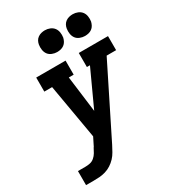

<svg xmlns="http://www.w3.org/2000/svg" viewBox="-227 -1079 1067 1195"><g transform="rotate(-30 306.5 -481.5)"><path d="M31 0V-101H84Q101 -101 118 -104.5Q135 -108 149 -120Q163 -132 172 -147.5Q181 -163 189 -179L190 -180V-181Q190 -181 190.5 -181Q191 -181 191 -181L221 -241L153 -634H97V-735H308V-634H273L306 -375L425 -634H403V-735H613V-634H545L297 -136Q286 -115 275 -95Q264 -75 248 -58Q232 -41 212.5 -28.5Q193 -16 171 -9.5Q149 -3 127.5 -1.5Q106 0 84 0ZM490 -807Q472 -807 454.5 -814Q437 -821 427 -834.5Q417 -848 414 -866.5Q411 -885 414 -904Q416 -917 422.5 -929Q429 -941 440.5 -949Q452 -957 465 -960Q478 -963 490 -963Q509 -963 526 -956Q543 -949 553.5 -935.5Q564 -922 567 -903.5Q570 -885 567 -866Q564 -853 557.5 -841Q551 -829 540 -821Q529 -813 516 -810Q503 -807 490 -807ZM290 -807Q272 -807 254.5 -814Q237 -821 227 -834.5Q217 -848 214 -866.5Q211 -885 214 -904Q216 -917 222.5 -929Q229 -941 240.5 -949Q252 -957 265 -960Q278 -963 290 -963Q309 -963 326 -956Q343 -949 353.5 -935.5Q364 -922 367 -903.5Q370 -885 367 -866Q364 -853 357.5 -841Q351 -829 340 -821Q329 -813 316 -810Q303 -807 290 -807Z"/></g></svg>

Font: Iosevka Slab Extended
Style: Bold Italic
Weight: 700
Width: 7
Italic angle: -9°
Monospace: yes
Designer: Belleve Invis
Foundry: Belleve Invis
Version: Version 11.1.0; ttfautohint (v1.8.3)